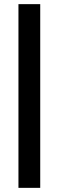

<svg xmlns="http://www.w3.org/2000/svg" viewBox="-20 -720 283 926"><path d="M174 -700H69V186H174Z"/></svg>

Font: Mint Spirit No2
Style: Bold
Weight: 700
Designer: HARENDAL Hirwen
Foundry: Arkandis Digital Foundry.
Version: Version 1.004;FFEdit